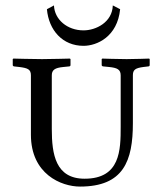

<svg xmlns="http://www.w3.org/2000/svg" viewBox="-20 -678 599 708"><path d="M179 -658 153 -644C160 -566 211 -509 288 -509C338 -509 413 -543 423 -644L396 -658C394 -596 334 -566 288 -566C228 -566 181 -606 179 -658ZM275 10C436 10 470 -85 470 -224V-400C470 -420 478 -427 509 -431L526 -433C530 -433 532 -435 532 -438V-460L530 -462C530 -462 475 -460 447 -460C417 -460 357 -462 357 -462L355 -460V-438C355 -435 358 -433 362 -433L382 -431C412 -428 425 -422 425 -400V-211C425 -125 424 -19 292 -19C185 -19 171 -109 171 -202V-400C171 -420 182 -428 214 -431L234 -433C238 -433 240 -435 240 -438V-460L238 -462C238 -462 163 -460 135 -460C104 -460 29 -462 29 -462L27 -460V-438C27 -435 30 -433 33 -433L51 -431C83 -427 94 -422 94 -400V-181C94 -36 206 10 275 10Z"/></svg>

Font: Linux Libertine O C
Style: Regular
Weight: 400
Designer: Philipp H. Poll
Foundry: Philipp H. Poll
Version: Version 4.0.3